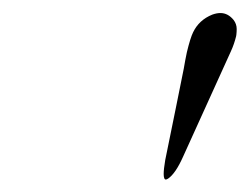

<svg xmlns="http://www.w3.org/2000/svg" viewBox="-20 -743 389 299"><path d="M265.1 -499Q253.4 -472.7 241.7 -464.8Q239.3 -463.4 238.3 -463.4Q234.9 -463.4 234.9 -472.2Q234.9 -479.5 237.3 -493.7L253.9 -575.2Q257.3 -591.8 266.1 -635.7Q268.6 -650.4 271 -661.6Q276.4 -684.1 280.8 -692.9Q290 -711.9 310.5 -720.2Q317.4 -722.7 323.2 -722.7Q335 -722.7 343.8 -711.9Q348.6 -705.6 348.6 -697.8Q348.6 -693.4 348.1 -689L347.7 -686.5Q344.7 -674.3 339.8 -663.6Z"/></svg>

Font: Caudex
Style: Italic
Weight: 400
Italic angle: -13°
Version: Version 1.04